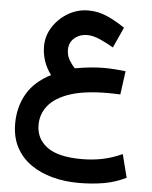

<svg xmlns="http://www.w3.org/2000/svg" viewBox="-58 -576 754 953"><g transform="rotate(5 319.0 -99.5)"><path d="M480.6 -355.5 526.9 -457.8Q482.1 -488.6 437.6 -508.2Q393.1 -527.8 344.2 -527.8Q290.2 -527.8 243.6 -500.5Q196.9 -473.1 168.3 -428.7Q139.6 -384.2 139.6 -331.5Q139.6 -295 151 -260Q162.4 -224.9 186.7 -192.2Q105.4 -150.7 67.8 -85Q30.3 -19.2 30.3 62.5Q30.3 130.5 57 180.7Q83.7 231 130.7 263.8Q177.7 296.6 238.8 312.8Q299.8 329.1 368.7 329.1Q437.3 329.1 494.8 319Q552.2 309 605 283L575.7 167.3Q527.1 189.7 477.8 199.9Q428.6 210 374 210Q257 210 201.8 169.2Q146.5 128.4 146.5 59.1Q146.5 5.4 180.1 -36.8Q213.8 -79 286.2 -103.5Q358.6 -127.9 474.1 -127.9Q484 -127.9 503.1 -127.6Q522.2 -127.3 537.7 -126.4L553.6 -243.6Q527.4 -246.3 500.5 -248.4Q473.5 -250.5 445.3 -250.5Q414.9 -250.5 378.7 -246.9Q342.4 -243.3 301.3 -236Q286.7 -250.8 273 -273.5Q259.3 -296.2 259.3 -325.2Q259.3 -349.9 271.4 -367.9Q283.5 -385.9 303.9 -395.8Q324.3 -405.8 349.1 -405.8Q377.9 -405.8 412.8 -390.3Q447.7 -374.9 480.6 -355.5Z"/></g></svg>

Font: Vazir Variable Regular
Style: Regular
Weight: 400
Designer: Saber Rastikerdar
Foundry: Saber Rastikerdar
Version: Version 30.1.0